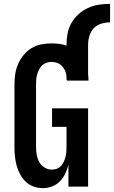

<svg xmlns="http://www.w3.org/2000/svg" viewBox="-20 -968 591 996"><path d="M203 8Q178 8 155 0Q132 -8 114 -25Q96 -42 84.5 -63.5Q73 -85 66.5 -108.5Q60 -132 57.5 -156.5Q55 -181 55 -205V-530Q55 -557 59 -584Q63 -611 74 -636Q85 -661 102.5 -682.5Q120 -704 143 -718Q166 -732 193 -737.5Q220 -743 247 -743Q267 -743 287 -740.5Q307 -738 325 -731V-735Q325 -764 330.5 -793.5Q336 -823 350.5 -848.5Q365 -874 387 -894Q409 -914 436 -926.5Q463 -939 492 -943.5Q521 -948 551 -948V-852Q528 -852 505 -845Q482 -838 466 -821Q450 -804 443.5 -781Q437 -758 437 -735V-581Q438 -574 438.5 -566Q439 -558 439 -551Q439 -551 439 -550.5Q439 -550 439 -550H327Q327 -550 327 -550Q327 -550 327 -550Q327 -551 327 -552Q327 -553 327 -554H325V-574Q323 -589 317 -602.5Q311 -616 300.5 -626.5Q290 -637 276 -642Q262 -647 247 -647Q234 -647 221 -642.5Q208 -638 198.5 -629Q189 -620 183 -608Q177 -596 173 -583Q169 -570 168 -556.5Q167 -543 167 -530V-205Q167 -185 170.5 -165Q174 -145 183.5 -127.5Q193 -110 211 -99Q229 -88 249 -88Q262 -88 274.5 -92.5Q287 -97 296 -106.5Q305 -116 310.5 -128Q316 -140 319.5 -153Q323 -166 324 -179Q325 -192 325 -205V-310H250V-406H437V0H335V-113Q329 -90 318.5 -67.5Q308 -45 291 -27.5Q274 -10 250.5 -1Q227 8 203 8Z"/></svg>

Font: Iosevka Gothic
Style: Bold
Weight: 700
Monospace: yes
Designer: Belleve Invis
Foundry: Belleve Invis
Version: Version 15.5.1; ttfautohint (v1.8.4)